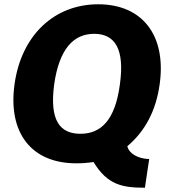

<svg xmlns="http://www.w3.org/2000/svg" viewBox="-20 -753 810 897"><path d="M48 -360C16 -131 128 10 336 10C360 10 382 9 417 4C482 111 552 124 657 124L677 -10C625 -11 582 -36 575 -70C657 -139 709 -235 726 -360C758 -589 644 -733 439 -733C234 -733 80 -589 48 -360ZM233 -358C257 -527 325 -595 420 -595C515 -595 564 -527 540 -358C518 -191 451 -128 356 -128C259 -128 211 -191 233 -358Z"/></svg>

Font: United Sans ExtraBold
Style: Italic
Weight: 800
Italic angle: -8°
Designer: Pablo Impallari, Rodrigo Fuenzalida (Modified by Dan O. Williams)
Version: Version 1.000;PS 001.000;hotconv 1.0.88;makeotf.lib2.5.64775